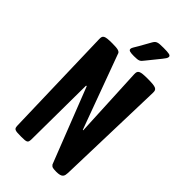

<svg xmlns="http://www.w3.org/2000/svg" viewBox="-306 -1124 1214 1214"><g transform="rotate(45 301.5 -517.0)"><path d="M61 -784.7Q60.5 -797.4 63 -805.2Q65.4 -813 73.5 -817.4Q81.5 -821.8 96.9 -823.5Q112.3 -825.2 138.2 -825.2Q157.2 -825.2 170.7 -824.2Q184.1 -823.2 192.4 -820.6Q200.7 -817.9 205.3 -813.5Q210 -809.1 211.4 -801.8L393.6 -306.2H397.5L374.5 -784.7Q374 -797.4 376.7 -805.2Q379.4 -813 387.9 -817.4Q396.5 -821.8 412.4 -823.5Q428.2 -825.2 454.1 -825.2Q482.9 -825.2 500.5 -823.5Q518.1 -821.8 527.1 -817.4Q536.1 -813 539.1 -805.2Q542 -797.4 541.5 -784.7L520 -47.9Q519.5 -36.6 517.6 -27.8Q515.6 -19 509.8 -12.7Q503.9 -6.3 492.4 -3.2Q481 0 461.9 0Q443.4 0 431.6 -2.4Q419.9 -4.9 414.6 -14.6L413.6 -13.7L215.8 -519H210.4L206.5 -33.2Q206.1 -22 204.1 -15.4Q202.1 -8.8 196.3 -5.4Q190.4 -2 179 -1Q167.5 0 148.4 0Q126.5 0 113.5 -1Q100.6 -2 93.8 -5.4Q86.9 -8.8 84.7 -15.4Q82.5 -22 82 -33.2ZM292 -864.3Q267.1 -864.3 255.6 -867.7Q244.1 -871.1 244.1 -880.9Q244.1 -889.2 252.2 -901.9Q260.3 -914.6 270.5 -932.6L310.5 -1003.9Q315.9 -1013.7 321 -1019.5Q326.2 -1025.4 334.2 -1028.8Q342.3 -1032.2 355 -1033.2Q367.7 -1034.2 388.2 -1034.2Q406.7 -1034.2 419.2 -1033.4Q431.6 -1032.7 439 -1030.8Q446.3 -1028.8 449.5 -1025.4Q452.6 -1022 452.6 -1017.1Q452.6 -1009.3 446.3 -1000Q439.9 -990.7 430.7 -979L360.4 -892.1Q353.5 -883.3 348.4 -877.9Q343.3 -872.6 336.7 -869.6Q330.1 -866.7 319.8 -865.5Q309.6 -864.3 292 -864.3Z"/></g></svg>

Font: Denk One
Style: Regular
Weight: 400
Designer: Irina Smirnova
Foundry: Irina Smirnova
Version: Version 1.002